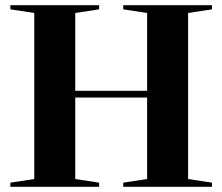

<svg xmlns="http://www.w3.org/2000/svg" viewBox="-20 -720 857 740"><path d="M112 -30 20 -16V0H362V-16L270 -30V-344H547V-30L455 -16V0H797V-16L705 -30V-670L797 -684V-700H455V-684L547 -670V-370H270V-670L362 -684V-700H20V-684L112 -670Z"/></svg>

Font: Mazius Display
Style: Bold
Weight: 700
Designer: Alberto Casagrande & Collletttivo
Foundry: Collletttivo
Version: Version 2.000;Glyphs 3.2 (3221)